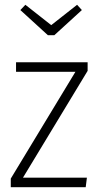

<svg xmlns="http://www.w3.org/2000/svg" viewBox="-20 -782 417 802"><path d="M346 -522V-486L76 -40H343L338 0H25V-36L295 -482H47V-522ZM302 -762 322 -740 207 -635H180L65 -740L86 -762L194 -677Z"/></svg>

Font: Fira Sans Condensed ExtraLight
Style: Regular
Weight: 275
Width: 3
Designer: Carrois Corporate & Edenspiekermann AG
Foundry: Carrois Corporate GbR & Edenspiekermann AG
Version: Version 4.203